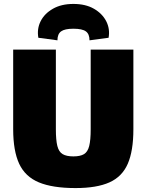

<svg xmlns="http://www.w3.org/2000/svg" viewBox="-20 -942 745 976"><path d="M658 -690V-285Q658 -175 629.5 -109.5Q601 -44 536.5 -15Q472 14 364 14Q247 14 177.5 -15Q108 -44 77.5 -109.5Q47 -175 47 -285V-690H264V-285Q264 -230 271.5 -200Q279 -170 298.5 -158.5Q318 -147 353 -147Q388 -147 407 -158.5Q426 -170 433.5 -200Q441 -230 441 -285V-690ZM272 -737 175 -750Q167 -795 186.5 -834Q206 -873 249 -897.5Q292 -922 353 -922Q415 -922 457.5 -897.5Q500 -873 520 -834Q540 -795 532 -750L435 -737Q435 -769 416.5 -782.5Q398 -796 353 -796Q309 -796 290.5 -782.5Q272 -769 272 -737Z"/></svg>

Font: Exo 2 Black
Style: Regular
Weight: 900
Designer: Natanael Gama
Foundry: Natanael Gama
Version: Version 2.010